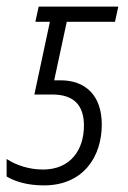

<svg xmlns="http://www.w3.org/2000/svg" viewBox="-40 -551 387 581"><path d="M93 10C213 10 268 -78 268 -174C268 -262 219 -308 143 -308H124L162 -485H308L318 -531H77L67 -485H111L64 -265H118C182 -265 214 -234 214 -171C214 -97 173 -38 90 -38C48 -38 9 -51 -20 -70V-17C5 -2 42 10 93 10Z"/></svg>

Font: Noto Sans Condensed Light
Style: Italic
Weight: 300
Width: 3
Italic angle: -12°
Designer: Monotype Design Team
Foundry: Monotype Imaging Inc.
Version: Version 2.013